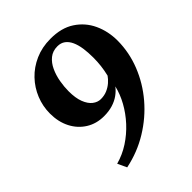

<svg xmlns="http://www.w3.org/2000/svg" viewBox="-215 -876 1024 1024"><g transform="rotate(-45 296.5 -364.5)"><path d="M145 23 121 -28.5Q174 -43 220.5 -73.2Q267 -103.5 304.8 -144.5Q342.5 -185.5 368.5 -232.5Q394.5 -279.5 405.5 -327Q390.5 -307 368.2 -291Q346 -275 316.8 -266Q287.5 -257 251 -257Q194 -257 150 -284.5Q106 -312 81.2 -360.2Q56.5 -408.5 56.5 -471Q56.5 -526 77 -576.5Q97.5 -627 135 -666.2Q172.5 -705.5 224.8 -728.5Q277 -751.5 340 -751.5Q422.5 -752 477.2 -716Q532 -680 559.5 -620.8Q587 -561.5 587 -490.5Q586.5 -402.5 553.5 -319Q520.5 -235.5 460.8 -165.2Q401 -95 320.5 -45.8Q240 3.5 145 23ZM303.5 -333.5Q330 -333.5 351.8 -343Q373.5 -352.5 390 -367Q406.5 -381.5 417 -397Q424.5 -428.5 428 -458Q431.5 -487.5 431.5 -519Q431.5 -557.5 426.8 -590Q422 -622.5 411 -646.5Q400 -670.5 382 -683.8Q364 -697 338.5 -697Q302.5 -697 278 -677Q253.5 -657 238.8 -625Q224 -593 217.5 -556Q211 -519 211 -485Q211 -433.5 224 -400Q237 -366.5 258.2 -350Q279.5 -333.5 303.5 -333.5Z"/></g></svg>

Font: Merriweather 48pt ExtraBold
Style: Italic
Weight: 800
Italic angle: -7.8°
Version: Version 2.101